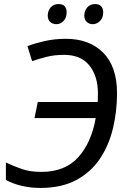

<svg xmlns="http://www.w3.org/2000/svg" viewBox="-20 -915 627 945"><path d="M179 10Q84 10 9 -29V-115Q50 -96 89.5 -82.5Q129 -69 184 -69Q300 -69 365 -141Q430 -213 451 -334H150L166 -413H461Q461 -422 461.5 -432Q462 -442 462 -456Q462 -539 420.5 -592Q379 -645 295 -645Q248 -645 210.5 -635.5Q173 -626 138 -614L115 -688Q152 -702 200.5 -713Q249 -724 304 -724Q420 -724 488 -655.5Q556 -587 556 -456Q556 -367 536 -283.5Q516 -200 472 -134Q428 -68 355.5 -29Q283 10 179 10ZM437 -796Q419 -796 407 -807Q395 -818 395 -838Q395 -861 409 -878Q423 -895 448 -895Q468 -895 478 -884Q488 -873 488 -855Q488 -827 472 -811.5Q456 -796 437 -796ZM258 -796Q239 -796 227 -807Q215 -818 215 -838Q215 -861 229 -878Q243 -895 268 -895Q289 -895 298.5 -884Q308 -873 308 -855Q308 -827 292.5 -811.5Q277 -796 258 -796Z"/></svg>

Font: Manna Sans
Style: Italic
Weight: 400
Italic angle: -12°
Designer: Monotype Design Team
Foundry: Monotype Imaging Inc.
Version: Version 2.001.1; ttfautohint (v1.8.2)